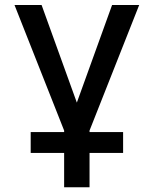

<svg xmlns="http://www.w3.org/2000/svg" viewBox="-20 -538 626 782"><path d="M105 85V0H241.2V-6.3L39.1 -517.6H149.4L293 -120.1L436.5 -517.6H546.9L344.7 -6.3V0H481.4V85H344.7V224.6H241.2V85Z"/></svg>

Font: Cascadia Code NF
Style: Regular
Weight: 400
Monospace: yes
Designer: Aaron Bell
Foundry: Saja Typeworks
Version: Version 2404.023; ttfautohint (v1.8.4)